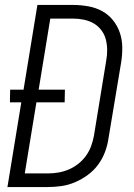

<svg xmlns="http://www.w3.org/2000/svg" viewBox="-20 -755 540 775"><path d="M10 0 66 -342H20L21 -393H75L131 -735H275Q306 -735 336.5 -729.5Q367 -724 392.5 -710Q418 -696 436 -673.5Q454 -651 463.5 -623.5Q473 -596 473.5 -565Q474 -534 469 -503L418 -197Q414 -169 404 -142Q394 -115 376.5 -91Q359 -67 334.5 -49Q310 -31 283 -19.5Q256 -8 228 -4Q200 0 173 0ZM80 -55H173Q194 -55 215 -58.5Q236 -62 256.5 -70.5Q277 -79 295 -93Q313 -107 326.5 -125.5Q340 -144 347.5 -164.5Q355 -185 359 -206L409 -512Q413 -534 412.5 -556Q412 -578 406.5 -598Q401 -618 388 -634.5Q375 -651 357.5 -661Q340 -671 318.5 -675.5Q297 -680 275 -680H183L136 -393H242L241 -342H127Z"/></svg>

Font: Iosevka Term Curly Lt Obl
Style: Regular
Weight: 300
Italic angle: -9°
Designer: Belleve Invis
Foundry: Belleve Invis
Version: Version 32.3.0